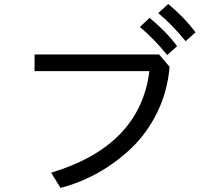

<svg xmlns="http://www.w3.org/2000/svg" viewBox="-20 -924 1040 947"><path d="M150.4 -573.2V-655.3H764.6L816.4 -594.7Q806.6 -474.6 755.9 -370.6Q705.1 -266.6 627.9 -193.4Q550.8 -120.1 461.9 -70.8Q373 -21.5 278.3 2.9L232.4 -72.3Q670.9 -204.1 716.8 -573.2ZM760.7 -859.4 809.6 -904.3Q889.6 -837.9 944.3 -764.6L895.5 -720.7Q831.1 -800.8 760.7 -859.4ZM669.9 -791 717.8 -835.9Q800.8 -767.6 853.5 -696.3L804.7 -652.3Q740.2 -732.4 669.9 -791Z"/></svg>

Font: Gothic A1 Medium
Style: Regular
Weight: 500
Designer: HanYang I&C Co.,Ltd.
Foundry: HanYang I&C Co.,Ltd.
Version: Version 2.50